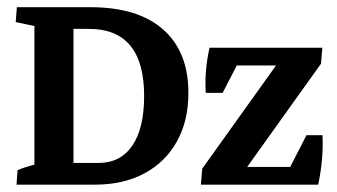

<svg xmlns="http://www.w3.org/2000/svg" viewBox="-20 -503 918 523"><path d="M24.9 0 27.8 -39.6Q46.4 -47.4 73.7 -54.7V-432.1L22.9 -442.9L25.9 -483.4H228.5Q356.4 -482.9 424.8 -422.4Q493.2 -361.8 493.2 -250Q493.2 -173.8 461.9 -117.7Q430.7 -61.5 373.5 -30.8Q316.4 0 238.3 0ZM222.2 -424.3H180.2V-59.1H248Q308.1 -59.1 340.3 -106.2Q372.6 -153.3 372.6 -241.7Q372.6 -424.3 222.2 -424.3ZM527.3 0 530.8 -43.5 731.9 -324.7H625L586.4 -250H540.5Q536.6 -310.5 550.8 -373H857.9L854.5 -329.6L653.3 -48.3H770.5L814.9 -134.8H858.4Q861.8 -70.8 846.7 0Z"/></svg>

Font: Markazi Text SemiBold
Style: Regular
Weight: 600
Designer: Borna Izadpanah (Arabic designer), Fiona Ross (Arabic design director) and Florian Runge (Latin designer)
Foundry: Borna Izadpanah and Florian Runge
Version: Version 1.001; ttfautohint (v1.8.3)